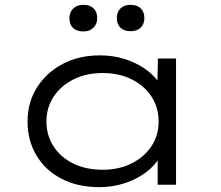

<svg xmlns="http://www.w3.org/2000/svg" viewBox="-20 -764 913 794"><path d="M391 10Q301 10 234 -25Q167 -60 130.5 -121.5Q94 -183 94 -261Q94 -341 133 -402.5Q172 -464 239 -499.5Q306 -535 393 -535Q447 -535 493.5 -520.5Q540 -506 575 -482.5Q610 -459 631.5 -430.5Q653 -402 656 -374L630 -379L633 -522H708V0H632V-142L651 -152Q649 -122 626.5 -93Q604 -64 568 -40.5Q532 -17 486.5 -3.5Q441 10 391 10ZM405 -62Q472 -62 524 -88Q576 -114 606 -159Q636 -204 636 -261Q636 -319 606.5 -364.5Q577 -410 524.5 -436Q472 -462 405 -462Q337 -462 284.5 -436Q232 -410 202 -364.5Q172 -319 172 -261Q172 -205 201 -159.5Q230 -114 282.5 -88Q335 -62 405 -62ZM520 -635Q493 -635 478 -649.5Q463 -664 463 -689Q463 -714 478 -729Q493 -744 520 -744Q547 -744 562 -729.5Q577 -715 577 -689Q577 -665 562 -650Q547 -635 520 -635ZM325 -634Q297 -634 282 -648.5Q267 -663 267 -689Q267 -713 282.5 -728.5Q298 -744 325 -744Q352 -744 367 -729.5Q382 -715 382 -689Q382 -665 366.5 -649.5Q351 -634 325 -634Z"/></svg>

Font: Lexend Peta Light
Style: Regular
Weight: 300
Version: Version 1.007